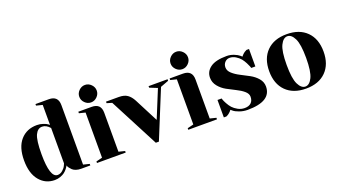

<svg xmlns="http://www.w3.org/2000/svg" viewBox="-59 -1227 3118 1759"><g transform="rotate(-20 1500.0 -347.5)"><path d="M375 -100V-445Q340 -485 300 -485Q257 -485 233.5 -435Q210 -385 210 -250Q210 -20 285 -20Q312 -20 334.5 -40Q357 -60 366 -80ZM315 -700H445Q535 -700 535 -610V-30L595 -15V0H505Q478 0 456.5 -7.5Q435 -15 423 -26.5Q411 -38 403 -49Q395 -60 392 -68L390 -75Q388 -71 385 -65Q382 -59 369.5 -43.5Q357 -28 341.5 -16Q326 -4 300 5.5Q274 15 245 15Q155 15 97.5 -54Q40 -123 40 -250Q40 -378 100 -446.5Q160 -515 260 -515Q291 -515 320 -505Q349 -495 362 -485L375 -475V-670L315 -685Z M740.5 -565.5Q715 -591 715 -625Q715 -659 740.5 -684.5Q766 -710 800 -710Q834 -710 859.5 -684.5Q885 -659 885 -625Q885 -591 859.5 -565.5Q834 -540 800 -540Q766 -540 740.5 -565.5ZM660 -500H790Q880 -500 880 -410V-30L940 -15V0H660V-15L720 -30V-470L660 -485Z M1309 -184 1420 -455 1345 -485V-500H1530V-485L1450 -455L1260 10H1230L980 -470L930 -485V-500H1055Q1107 -500 1137.5 -478.5Q1168 -457 1190 -415Z M1630.5 -565.5Q1605 -591 1605 -625Q1605 -659 1630.5 -684.5Q1656 -710 1690 -710Q1724 -710 1749.5 -684.5Q1775 -659 1775 -625Q1775 -591 1749.5 -565.5Q1724 -540 1690 -540Q1656 -540 1630.5 -565.5ZM1550 -500H1680Q1770 -500 1770 -410V-30L1830 -15V0H1550V-15L1610 -30V-470L1550 -485Z M2125 15Q2083 15 2045.5 1.5Q2008 -12 1992 -26L1975 -40Q1966 -27 1952.5 -15.5Q1939 -4 1930 0L1920 5H1895V-165H1935Q1937 -159 1940.5 -148.5Q1944 -138 1958.5 -111Q1973 -84 1991 -64Q2009 -44 2039.5 -27Q2070 -10 2105 -10Q2146 -10 2168 -31Q2190 -52 2190 -90Q2190 -120 2160 -145.5Q2130 -171 2087.5 -191.5Q2045 -212 2002.5 -235.5Q1960 -259 1930 -296Q1900 -333 1900 -380Q1900 -440 1951.5 -477.5Q2003 -515 2110 -515Q2146 -515 2180 -501.5Q2214 -488 2230 -474L2246 -460Q2255 -473 2268.5 -484.5Q2282 -496 2292 -500L2301 -505H2326V-335H2286Q2284 -341 2280.5 -351.5Q2277 -362 2263 -389Q2249 -416 2232.5 -436Q2216 -456 2188.5 -473Q2161 -490 2130 -490Q2103 -490 2084 -470Q2065 -450 2065 -420Q2065 -387 2095 -360Q2125 -333 2167.5 -311.5Q2210 -290 2252.5 -267Q2295 -244 2325 -209Q2355 -174 2355 -130Q2355 15 2125 15Z M2627.5 -61Q2655 -5 2695 -5Q2735 -5 2762.5 -61Q2790 -117 2790 -250Q2790 -383 2762.5 -439Q2735 -495 2695 -495Q2655 -495 2627.5 -439Q2600 -383 2600 -250Q2600 -117 2627.5 -61ZM2500.5 -444.5Q2571 -515 2695 -515Q2819 -515 2889.5 -444.5Q2960 -374 2960 -250Q2960 -126 2889.5 -55.5Q2819 15 2695 15Q2571 15 2500.5 -55.5Q2430 -126 2430 -250Q2430 -374 2500.5 -444.5Z"/></g></svg>

Font: Yeseva One
Style: Regular
Weight: 400
Designer: Jovanny Lemonad
Foundry: Jovanny Lemonad
Version: Version 2.000